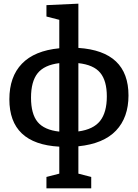

<svg xmlns="http://www.w3.org/2000/svg" viewBox="-20 -796 750 1046"><path d="M407 1V150L477 168V230H233V168L303 150V3Q31 -12 31 -255Q31 -378 99.5 -449Q168 -520 303 -533V-688L233 -706V-768L407 -776V-535Q680 -517 680 -276Q680 -156 612 -84.5Q544 -13 407 1ZM407 -452V-80Q489 -91 525.5 -137.5Q562 -184 562 -271Q562 -356 526 -399.5Q490 -443 407 -452ZM303 -79V-452Q221 -442 185 -397Q149 -352 149 -264Q149 -175 185 -131.5Q221 -88 303 -79Z"/></svg>

Font: Bitter Pro SemiBold
Style: Regular
Weight: 600
Designer: Sol Matas, and Bitter project Authors
Foundry: Sol Matas
Version: Version 1.010